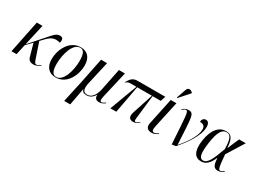

<svg xmlns="http://www.w3.org/2000/svg" viewBox="-48 -1657 3679 2749"><g transform="rotate(30 1792.0 -282.0)"><path d="M20 0H104L141 -169L232 -264L289 -61C302 -14 330 8 386 8C435 8 474 -19 494 -36L489 -44C468 -28 445 -11 427 -11C400 -11 394 -26 381 -61L291 -326L329 -366C406 -447 453 -480 560 -452C571 -504 567 -541 511 -541C451 -541 414 -492 344 -411L145 -187L223 -536H129Z M752 10C946 10 1031 -200 1031 -343C1031 -487 953 -546 856 -546C663 -546 574 -340 574 -193C574 -56 647 10 752 10ZM755 0C702 0 670 -45 670 -167C670 -319 728 -536 850 -536C907 -536 935 -486 935 -367C935 -219 880 0 755 0Z M1029 239H1129L1182 -44H1184C1192 -7 1216 10 1264 10C1322 10 1364 -22 1395 -75H1397C1392 -21 1415 6 1470 6C1510 6 1542 -13 1566 -32L1562 -41C1539 -24 1515 -11 1500 -11C1477 -11 1470 -31 1486 -103L1586 -536H1487L1414 -176C1390 -60 1335 -2 1268 -2C1197 -2 1182 -58 1206 -160L1291 -536H1192L1109 -126Z M1655 0H1753L1837 -453H2080L1969 -112C1941 -24 1977 6 2031 6C2061 6 2087 -2 2130 -36L2125 -44C2092 -17 2074 -11 2064 -11C2045 -11 2043 -25 2049 -76L2092 -453H2226L2254 -536H1799C1718 -536 1688 -499 1647 -427L1654 -424C1679 -450 1695 -453 1750 -453H1824Z M2411 -606 2552 -764 2554 -776C2523 -810 2474 -818 2456 -766L2402 -610ZM2340 9C2383 9 2419 -13 2442 -31L2437 -39C2416 -25 2394 -10 2371 -10C2338 -10 2329 -35 2344 -104L2438 -536H2344L2252 -99C2235 -20 2279 9 2340 9Z M2674 9 2739 0C2841 -118 2983 -302 2983 -455C2983 -517 2959 -543 2923 -543C2892 -543 2863 -520 2863 -474C2916 -474 2949 -454 2949 -397C2949 -292 2862 -156 2752 -29H2750C2724 -478 2734 -539 2640 -539C2603 -539 2573 -526 2541 -497L2546 -489C2574 -512 2590 -522 2604 -522C2647 -522 2644 -458 2674 9Z M3158 10C3244 10 3295 -58 3334 -147H3338C3344 -34 3366 6 3433 6C3477 6 3507 -16 3527 -32L3522 -41C3509 -30 3482 -11 3463 -11C3436 -11 3424 -35 3407 -251L3584 -536H3474L3394 -352H3388C3381 -505 3334 -546 3256 -546C3141 -546 3053 -450 3025 -257C2998 -65 3058 10 3158 10ZM3176 -16C3114 -16 3095 -85 3122 -276C3149 -470 3199 -536 3268 -536C3335 -536 3363 -480 3366 -312C3293 -106 3248 -16 3176 -16Z"/></g></svg>

Font: Noto Serif Display SemiCondensed
Style: Italic
Weight: 400
Width: 4
Italic angle: -12°
Designer: Monotype Design Team
Foundry: Monotype Imaging Inc.
Version: Version 2.009